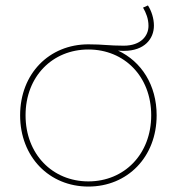

<svg xmlns="http://www.w3.org/2000/svg" viewBox="-20 -683 650 706"><path d="M305 -16C173 -16 74 -116 74 -259C74 -402 173 -501 305 -501C437 -501 536 -402 536 -259C536 -116 437 -16 305 -16ZM305 3C449 3 556 -106 556 -259C556 -370 500 -457 414 -497C423 -496 430 -496 436 -496C511 -496 546 -540 546 -589C546 -615 537 -643 524 -663L506 -655C517 -636 526 -614 526 -588C526 -551 498 -515 435 -515C380 -515 360 -520 305 -520C161 -520 54 -412 54 -259C54 -106 161 3 305 3Z"/></svg>

Font: Montserrat-Alt1 Thin
Style: Regular
Weight: 100
Designer: Differentunic
Foundry: Differentunic
Version: Version 7.222